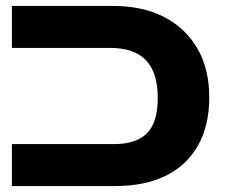

<svg xmlns="http://www.w3.org/2000/svg" viewBox="-20 -625 763 645"><path d="M20 0V-141H364Q437 -141 473.5 -177Q510 -213 510 -296Q510 -381 470.5 -422.5Q431 -464 350 -464H20V-605H360Q460 -605 532 -567.5Q604 -530 643.5 -461.5Q683 -393 683 -298Q683 -203 645 -136Q607 -69 536.5 -34.5Q466 0 368 0Z"/></svg>

Font: Noto Sans Hebrew ExtraBold
Style: Regular
Weight: 800
Designer: Monotype Design Team
Foundry: Monotype Imaging Inc.
Version: Version 2.003